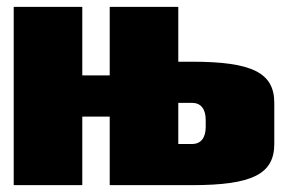

<svg xmlns="http://www.w3.org/2000/svg" viewBox="-20 -540 835 560"><path d="M20 -520V0H220V-200H300V0H540C715 0 780 -32 780 -120V-240C780 -328 715 -360 540 -360H500V-520H300V-320H220V-520ZM500 -240H540C566 -240 580 -222 580 -190V-170C580 -138 566 -120 540 -120H500Z"/></svg>

Font: MikodacsPCS
Style: Regular
Weight: 900
Designer: gluk (gluksza@wp.pl)
Foundry: gluk (gluksza@wp.pl)
Version: Version 0.27